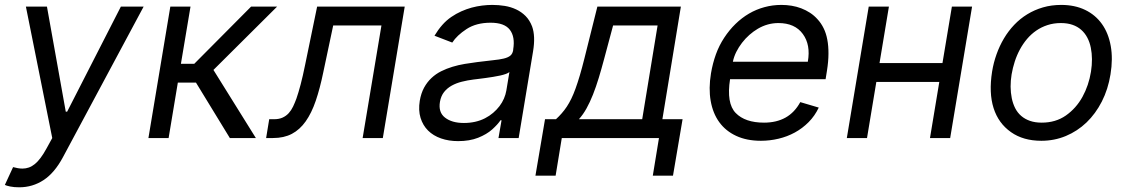

<svg xmlns="http://www.w3.org/2000/svg" viewBox="-28 -573 4683 797"><path d="M-7.8 194.6 26.3 120.7Q36.9 123.6 46.5 125.2Q56.1 126.8 65.3 126.8Q79.2 126.8 91.8 122.3Q104.4 117.9 116.5 108.1Q128.6 98.4 140.6 82.2Q152.7 66.1 165.5 42.6L188.9 0L79.5 -545.5H166.9L245 -109.4H250.7L473.7 -545.5H568.2L233.7 78.8Q198.9 144.2 153.1 174.4Q107.2 204.5 51.8 204.5Q30.5 204.5 14.4 201.2Q-1.8 197.8 -7.8 194.6Z M679 -545.5H762.8L723 -308.2H778.4L1014.2 -545.5H1122.2L858 -282.7L1034.1 0H926.1L785.5 -230.1H710.2L671.9 0H588.1Z M1089.5 -78.1H1109.4Q1130.3 -78.1 1145.1 -84.9Q1159.8 -91.6 1170.5 -103.3Q1181.1 -115.1 1188.6 -130.7Q1196 -146.3 1202.4 -163.7Q1210.9 -188.2 1220 -222.5Q1229 -256.7 1238.6 -304L1288.4 -545.5H1652L1561.1 0H1477.3L1555.4 -467.3H1355.1L1313.9 -272.7Q1300.1 -205.6 1282.7 -154.7Q1265.3 -103.7 1240.9 -69.2Q1216.6 -34.8 1183.6 -17.4Q1150.6 0 1105.1 0H1076.7Z M1714.5 -154.8Q1719.8 -186.1 1732.4 -209.2Q1745 -232.2 1763 -249.1Q1780.9 -266 1803.3 -277.2Q1825.6 -288.4 1850.3 -295.8Q1875 -303.3 1901.3 -307.7Q1927.6 -312.1 1953.1 -315.3Q1991.1 -320.3 2018.1 -323Q2045.1 -325.6 2063 -329.9Q2081 -334.2 2090.4 -342Q2099.8 -349.8 2102.3 -365.1V-367.9Q2110.8 -420.1 2088.4 -449.4Q2066.1 -478.7 2008.5 -478.7Q1948.9 -478.7 1908.7 -452.4Q1868.6 -426.1 1849.4 -396.3L1775.6 -424.7Q1790.5 -449.6 1807.7 -469.1Q1824.9 -488.6 1845.2 -502.5Q1865.4 -516.3 1886.9 -525.9Q1908.4 -535.5 1930 -541.4Q1951.7 -547.2 1973.4 -549.9Q1995 -552.6 2015.6 -552.6Q2041.9 -552.6 2067.1 -548.5Q2092.3 -544.4 2114.3 -534.1Q2136.4 -523.8 2153.6 -506.6Q2170.8 -489.3 2180.8 -463.1Q2195.3 -422.9 2184.7 -359.4L2125 0H2041.2L2054 -73.9H2049.7Q2043.7 -65 2035.2 -55.6Q2026.6 -46.2 2015.3 -35.9Q1992.2 -15.3 1956.7 -1.2Q1921.2 12.8 1873.6 12.8Q1834.9 12.8 1802.7 1.6Q1770.6 -9.6 1748.9 -31.1Q1727.3 -52.6 1717.7 -83.8Q1708.1 -115.1 1714.5 -154.8ZM1819.2 -84.9Q1847.7 -62.5 1897.7 -62.5Q1946.7 -62.5 1985.1 -82Q2003.9 -91.6 2019 -104.6Q2034.1 -117.5 2045.5 -132.5Q2056.8 -147.4 2063.9 -163.9Q2071 -180.4 2073.9 -197.4L2086.6 -274.1Q2082.4 -269.9 2072.1 -266.2Q2061.8 -262.4 2048.1 -259.4Q2034.4 -256.4 2018.8 -253.9Q2003.2 -251.4 1988.1 -249.3Q1973 -247.2 1959.7 -245.6Q1946.4 -244 1937.5 -242.9Q1912.3 -239.7 1889 -233.8Q1865.8 -228 1846.9 -217.5Q1828.1 -207 1815.3 -190.9Q1802.6 -174.7 1798.3 -150.6Q1790.8 -106.9 1819.2 -84.9Z M2234.4 -78.1H2279.8Q2292.3 -89.5 2303.6 -102.5Q2315 -115.4 2324.9 -130.3Q2334.5 -144.9 2343.6 -163.4Q2352.6 -181.8 2361.3 -206Q2370 -230.1 2379.1 -260.7Q2388.1 -291.2 2397.7 -329.5L2451.7 -545.5H2798.3L2721.6 -78.1H2805.4L2765.6 156.2H2681.8L2707.4 0H2304L2278.4 156.2H2194.6ZM2375 -78.1H2637.8L2701.7 -467.3H2517L2480.1 -329.5Q2468.8 -286.9 2457.4 -249.5Q2446 -212 2433.4 -180.2Q2420.8 -148.4 2406.6 -122.9Q2392.4 -97.3 2375 -78.1Z M2923.3 -268.5Q2930.4 -310.4 2943.7 -347.3Q2957 -384.2 2978.3 -416.5Q2999.3 -448.5 3025.2 -473.7Q3051.1 -498.9 3081.1 -516.5Q3111.2 -534.1 3145.1 -543.3Q3179 -552.6 3215.9 -552.6Q3237.2 -552.6 3258 -549.2Q3278.8 -545.8 3297.9 -538.5Q3317.1 -531.2 3334.5 -519.9Q3351.9 -508.5 3366.1 -492.5Q3380.7 -476.6 3391 -455.6Q3401.3 -434.7 3406.2 -408.4Q3411.2 -382.1 3411 -350.1Q3410.9 -318.2 3404.8 -279.8L3399.1 -244.3H3002.5Q2986.9 -144.2 3025.9 -104Q3065 -63.9 3143.5 -63.9Q3195.3 -63.9 3233 -85Q3270.6 -106.2 3294 -149.1L3370.7 -126.4Q3354.4 -92 3328.7 -66.1Q3302.9 -40.1 3271.3 -22.9Q3239.7 -5.7 3203.7 2.8Q3167.6 11.4 3130.7 11.4Q3071.7 11.4 3028.1 -8.9Q2984.4 -29.1 2957.7 -65.9Q2931.1 -102.6 2922.1 -154.1Q2913 -205.6 2923.3 -268.5ZM3014.2 -316.8H3325.3Q3337.7 -386.7 3304.7 -431.8Q3271.7 -477.3 3203.1 -477.3Q3158 -477.3 3117.5 -453.5Q3099.4 -442.8 3082.7 -428.1Q3066.1 -413.4 3052.2 -395.4Q3038.4 -377.5 3028.4 -357.6Q3018.5 -337.7 3014.2 -316.8Z M3578.1 -545.5H3661.9L3622.9 -311.1H3884.2L3923.3 -545.5H4007.1L3916.2 0H3832.4L3871.1 -233H3609.7L3571 0H3487.2Z M4090.2 -275.6Q4096.2 -312.9 4108.7 -347.7Q4121.1 -382.5 4139.4 -413.4Q4157.7 -444.2 4182 -469.8Q4206.3 -495.4 4236.2 -513.7Q4266 -532 4301.3 -542.3Q4336.6 -552.6 4377.1 -552.6Q4433.6 -552.6 4476.6 -531.8Q4519.5 -511 4546.3 -473.2Q4573.2 -435.4 4582.7 -382.3Q4592.3 -329.2 4581.7 -264.2Q4571.7 -202.4 4545.8 -151.6Q4519.9 -100.9 4482.1 -64.6Q4444.2 -28.4 4396.5 -8.5Q4348.7 11.4 4294.7 11.4Q4219.5 11.4 4168.7 -24.5Q4116.5 -61.1 4096.4 -124.3Q4076.3 -187.5 4090.2 -275.6ZM4171.9 -165.5Q4176.5 -142.8 4186.1 -123.9Q4195.7 -105.1 4211.1 -91.8Q4226.6 -78.5 4247.7 -71.2Q4268.8 -63.9 4296.2 -63.9Q4354 -63.9 4396.3 -93.4Q4439.3 -123.6 4465.4 -171Q4491.5 -218.4 4500.7 -275.6Q4509.2 -329.5 4500 -375Q4495.4 -398.1 4485.4 -416.9Q4475.5 -435.7 4460.2 -449.2Q4445 -462.7 4424 -470Q4403.1 -477.3 4375.7 -477.3Q4345.9 -477.3 4320.3 -468.9Q4294.7 -460.6 4273.6 -446Q4252.5 -431.5 4235.4 -411.4Q4218.4 -391.3 4205.6 -367.5Q4192.8 -343.8 4184.3 -317.5Q4175.8 -291.2 4171.2 -264.2Q4162.6 -211.6 4171.9 -165.5Z"/></svg>

Font: Inter P
Style: Italic
Weight: 400
Italic angle: -9.40001°
Designer: Rasmus Andersson
Foundry: rsms
Version: Version 3.018;git-588b23468